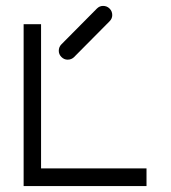

<svg xmlns="http://www.w3.org/2000/svg" viewBox="-20 -679 580 650"><path d="M60 -597H119V-109H476V-49H60ZM179 -507Q179 -520 188 -529L308 -650Q317 -659 329 -659Q342 -659 351 -650Q360 -641 360 -628Q360 -616 351 -607L231 -486Q222 -477 209 -477Q197 -477 188 -486Q179 -495 179 -507Z"/></svg>

Font: 3270 Nerd Font
Style: Regular
Weight: 400
Monospace: yes
Version: Version 3.0.1;Nerd Fonts 3.3.0